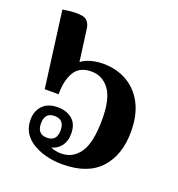

<svg xmlns="http://www.w3.org/2000/svg" viewBox="-120 -737 785 847"><g transform="rotate(20 272.5 -314.0)"><path d="M264 10Q221 10 183 -0.5Q145 -11 116 -31Q66 -67 66 -127Q66 -169 91 -194.5Q116 -220 161 -220Q202 -220 229 -198Q256 -176 256 -130Q256 -95 239 -72.5Q222 -50 194 -43Q217 -33 243 -33Q298 -33 330.5 -80Q363 -127 363 -236Q363 -334 330.5 -376.5Q298 -419 247 -419Q191 -419 167.5 -379.5Q144 -340 144 -275H79L32 -632Q92 -642 124 -636Q156 -630 162 -590L182 -440Q202 -455 229 -462Q256 -469 284 -469Q346 -469 395 -441.5Q444 -414 472.5 -360.5Q501 -307 501 -228Q501 -119 442 -54.5Q383 10 264 10ZM161 -77Q207 -77 207 -128Q207 -179 161 -179Q115 -179 115 -128Q115 -77 161 -77Z"/></g></svg>

Font: Noto Serif Thai SemiCondensed
Style: Bold
Weight: 700
Width: 4
Designer: Monotype Design Team
Foundry: Monotype Imaging Inc.
Version: Version 2.002; ttfautohint (v1.8.4.7-5d5b)